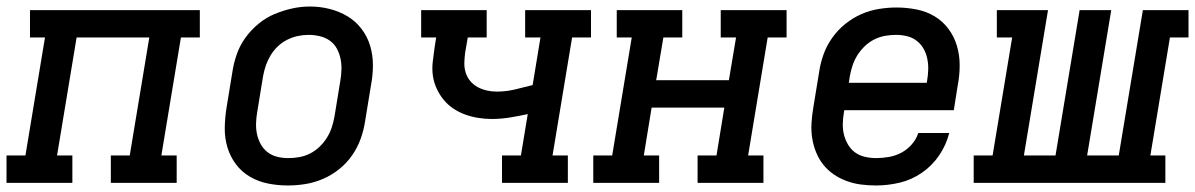

<svg xmlns="http://www.w3.org/2000/svg" viewBox="-29 -561 3666 589"><path d="M-9 0V-84H49L109 -446H63V-530H584V-446H526L466 -84H513V0H311V-84H369L429 -446H206L146 -84H193V0Z M854 8Q823 8 793 2Q763 -4 737.5 -19Q712 -34 694.5 -57.5Q677 -81 668.5 -109.5Q660 -138 660.5 -169Q661 -200 666 -231L684 -341Q688 -368 697.5 -395Q707 -422 724 -445.5Q741 -469 764 -488Q787 -507 813.5 -518Q840 -529 867 -535Q894 -541 922 -541Q953 -541 982.5 -533.5Q1012 -526 1037 -511Q1062 -496 1080 -472.5Q1098 -449 1106.5 -420.5Q1115 -392 1115 -361Q1115 -330 1109 -299L1091 -189Q1087 -162 1077.5 -135.5Q1068 -109 1051.5 -85Q1035 -61 1012 -42.5Q989 -24 962.5 -12.5Q936 -1 908.5 3.5Q881 8 854 8ZM855 -76Q872 -76 889 -79Q906 -82 922 -90Q938 -98 951 -110.5Q964 -123 973.5 -138Q983 -153 988.5 -169.5Q994 -186 997 -203L1015 -313Q1018 -330 1018.5 -347.5Q1019 -365 1015.5 -381.5Q1012 -398 1004 -412.5Q996 -427 982.5 -436.5Q969 -446 952 -450Q935 -454 918 -454Q901 -454 884.5 -450.5Q868 -447 852 -439Q836 -431 823 -418.5Q810 -406 801 -391Q792 -376 786.5 -360Q781 -344 778 -327L760 -217Q757 -200 756.5 -182.5Q756 -165 759.5 -149Q763 -133 771 -118.5Q779 -104 792 -94Q805 -84 821.5 -80Q838 -76 855 -76Q855 -76 855 -76Q855 -76 855 -76Z M1511 0V-84H1569L1590 -211Q1563 -205 1535 -200.5Q1507 -196 1479 -196Q1458 -196 1437 -199.5Q1416 -203 1397 -210Q1378 -217 1361 -228.5Q1344 -240 1331.5 -255.5Q1319 -271 1310.5 -289.5Q1302 -308 1299 -328.5Q1296 -349 1298.5 -371Q1301 -393 1304 -414L1309 -446H1263V-530H1464V-446H1406L1398 -400Q1396 -385 1395.5 -369Q1395 -353 1399.5 -338.5Q1404 -324 1413.5 -312.5Q1423 -301 1436 -294Q1449 -287 1464 -283.5Q1479 -280 1495 -280Q1523 -280 1550.5 -286.5Q1578 -293 1605 -300L1629 -446H1582V-530H1784V-446H1726L1666 -84H1713V0Z M1791 0V-84H1849L1909 -446H1863V-530H2064V-446H2006L1984 -315H2207L2229 -446H2182V-530H2384V-446H2326L2266 -84H2313V0H2111V-84H2169L2193 -231H1970L1946 -84H1993V0Z M2659 8Q2635 8 2612 5Q2589 2 2567.5 -6Q2546 -14 2528 -26.5Q2510 -39 2496.5 -56Q2483 -73 2474.5 -94Q2466 -115 2462.5 -137.5Q2459 -160 2460.5 -184Q2462 -208 2466 -231L2484 -341Q2488 -368 2497.5 -394.5Q2507 -421 2524 -445Q2541 -469 2564 -487.5Q2587 -506 2613 -517.5Q2639 -529 2667 -533.5Q2695 -538 2721 -538Q2752 -538 2782.5 -532Q2813 -526 2838 -511Q2863 -496 2880.5 -472.5Q2898 -449 2906.5 -420.5Q2915 -392 2915 -361Q2915 -330 2909 -299L2897 -223H2561L2560 -217Q2557 -200 2556.5 -182Q2556 -164 2560 -148Q2564 -132 2572.5 -117.5Q2581 -103 2594 -93.5Q2607 -84 2624 -80Q2641 -76 2659 -76Q2678 -76 2698 -79.5Q2718 -83 2736 -92.5Q2754 -102 2768 -118Q2782 -134 2788 -153H2883Q2874 -117 2852.5 -85Q2831 -53 2799 -31Q2767 -9 2730.5 -0.5Q2694 8 2659 8ZM2575 -307H2814L2815 -313Q2818 -330 2818.5 -347.5Q2819 -365 2815.5 -381.5Q2812 -398 2804 -412Q2796 -426 2783 -436Q2770 -446 2753.5 -450Q2737 -454 2720 -454Q2703 -454 2686 -451Q2669 -448 2653 -440Q2637 -432 2624 -419.5Q2611 -407 2601.5 -392Q2592 -377 2586.5 -360.5Q2581 -344 2578 -327Z M2958 0V-84H3016L3076 -446H3029V-530H3186L3112 -84H3209L3283 -530H3380L3306 -84H3403L3477 -530H3617V-446H3560L3500 -84H3546V0Z"/></svg>

Font: Iosevka Slab MdExObl
Style: Regular
Weight: 500
Width: 7
Italic angle: -9°
Monospace: yes
Designer: Belleve Invis
Foundry: Belleve Invis
Version: Version 11.1.1; ttfautohint (v1.8.3)